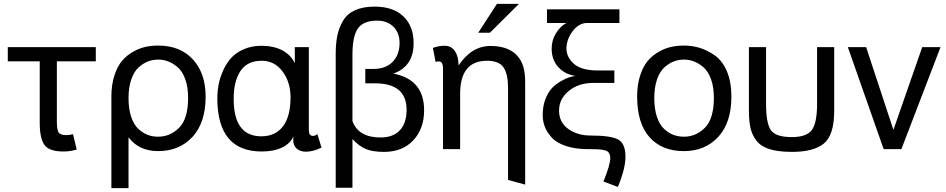

<svg xmlns="http://www.w3.org/2000/svg" viewBox="-20 -766 4860 986"><path d="M306 12Q233 12 208.5 -21.5Q184 -55 184 -136V-451H20V-524H472V-451H272V-144Q272 -101 280.5 -86.5Q289 -72 322 -72Q335 -72 355 -77L374 2Q339 12 306 12Z M552 -270Q552 -331 567.5 -378.5Q583 -426 607 -454Q631 -482 664 -500.5Q697 -519 728 -525.5Q759 -532 792 -532Q906 -532 971 -460.5Q1036 -389 1036 -270Q1036 -136 968.5 -63Q901 10 792 10Q693 10 640 -61V200H552ZM792 -64Q854 -64 900 -110Q946 -156 946 -264Q946 -320 931 -360.5Q916 -401 891.5 -421.5Q867 -442 842.5 -451Q818 -460 792 -460Q766 -460 741.5 -451Q717 -442 693 -421Q669 -400 654.5 -359Q640 -318 640 -262Q640 -206 654 -165Q668 -124 691.5 -103Q715 -82 739.5 -73Q764 -64 792 -64Z M1096 -262Q1096 -295 1102 -328.5Q1108 -362 1124 -399.5Q1140 -437 1164.5 -465.5Q1189 -494 1230.5 -512.5Q1272 -531 1324 -531Q1450 -529 1494 -442V-524H1566V-99Q1566 -68 1587 -68Q1598 -68 1610 -77L1631 -8Q1588 13 1551 13Q1521 13 1503.5 -3Q1486 -19 1486 -46V-65Q1472 -30 1429.5 -9Q1387 12 1324 12Q1096 12 1096 -262ZM1472 -266Q1472 -344 1431 -399Q1390 -454 1324 -454Q1250 -454 1215 -401.5Q1180 -349 1180 -258Q1180 -66 1322 -66Q1394 -66 1433 -117Q1472 -168 1472 -266Z M1704 -490Q1704 -545 1713 -586Q1722 -627 1743 -661.5Q1764 -696 1804.5 -714Q1845 -732 1904 -732Q1999 -732 2051.5 -682Q2104 -632 2104 -544Q2104 -425 2000 -388Q2158 -358 2158 -200Q2158 -105 2102.5 -45.5Q2047 14 1952 14Q1893 14 1858 -1Q1823 -16 1790 -52V198H1704ZM2032 -546Q2032 -597 2000.5 -628.5Q1969 -660 1917 -660Q1846 -660 1818 -620Q1790 -580 1790 -486V-144Q1821 -60 1934 -60Q1999 -60 2033.5 -97Q2068 -134 2068 -202Q2068 -338 1906 -338H1856V-412H1898Q1961 -412 1996.5 -448.5Q2032 -485 2032 -546Z M2589 -316Q2589 -385 2566 -419.5Q2543 -454 2481 -454Q2343 -454 2343 -284V0H2255V-414Q2255 -451 2233 -451Q2228 -451 2217 -448L2203 -520Q2233 -531 2264 -531Q2296 -531 2314 -506.5Q2332 -482 2334 -445L2335 -430Q2402 -530 2499 -530Q2581 -530 2626.5 -489.5Q2672 -449 2676 -371Q2677 -364 2677 -320V182L2589 158ZM2532 -746H2645L2496 -598H2436Z M3013 -70Q3119 -70 3155.5 -49Q3192 -28 3192 39Q3192 100 3153 194L3079 166Q3114 80 3114 46Q3114 18 3095 9Q3076 0 3020 0H3001Q2934 0 2885.5 -16.5Q2837 -33 2812.5 -60.5Q2788 -88 2777.5 -116Q2767 -144 2767 -175Q2767 -221 2781 -257Q2795 -293 2814.5 -313.5Q2834 -334 2859.5 -348.5Q2885 -363 2902 -368.5Q2919 -374 2935 -376Q2881 -384 2847 -421.5Q2813 -459 2813 -516Q2813 -559 2835 -595Q2857 -631 2889 -648H2789V-718H3161V-648H2995Q2953 -648 2921 -606Q2889 -564 2889 -516Q2889 -473 2927 -438.5Q2965 -404 3053 -404H3135V-340H3025Q2951 -340 2901 -299Q2851 -258 2851 -198Q2851 -138 2898 -104Q2945 -70 3013 -70Z M3252 -270Q3252 -331 3267.5 -378.5Q3283 -426 3307 -454Q3331 -482 3364 -500.5Q3397 -519 3428 -525.5Q3459 -532 3492 -532Q3535 -532 3574 -520Q3613 -508 3651.5 -481Q3690 -454 3713 -399.5Q3736 -345 3736 -270Q3736 -136 3668.5 -63Q3601 10 3492 10Q3379 10 3315.5 -61.5Q3252 -133 3252 -270ZM3492 -64Q3554 -64 3600 -110Q3646 -156 3646 -264Q3646 -320 3631 -360.5Q3616 -401 3591.5 -421.5Q3567 -442 3542.5 -451Q3518 -460 3492 -460Q3466 -460 3441.5 -451Q3417 -442 3393 -421Q3369 -400 3354.5 -359Q3340 -318 3340 -262Q3340 -206 3354 -165Q3368 -124 3391.5 -103Q3415 -82 3439.5 -73Q3464 -64 3492 -64Z M3914 -232Q3914 -134 3938.5 -98Q3963 -62 4046 -62Q4124 -62 4150 -99.5Q4176 -137 4176 -232V-524H4264V-198Q4264 -72 4211 -29Q4158 14 4048 14Q3979 14 3934 0.5Q3889 -13 3866 -42Q3843 -71 3834.5 -107Q3826 -143 3826 -198V-524H3914Z M4609 0H4518L4334 -524H4428L4568 -99L4716 -524H4810Z"/></svg>

Font: ColatingCofangSans
Style: Regular
Weight: 400
Foundry: GNU
Version: Version 412.227;June 27, 2022;FontCreator 11.0.0.2412 32-bit